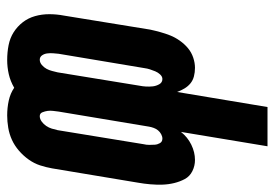

<svg xmlns="http://www.w3.org/2000/svg" viewBox="-146 -430 783 548"><g transform="rotate(-90 246.0 -156.5)"><path d="M102 215 143 -32Q128 -13 106.5 -2.5Q85 8 63 8Q46 8 31 0.5Q16 -7 8.5 -21Q1 -35 -3 -51.5Q-7 -68 -7.5 -85Q-8 -102 -6.5 -119.5Q-5 -137 -2 -154L39 -400Q42 -417 47.5 -434Q53 -451 64 -466.5Q75 -482 89.5 -494.5Q104 -507 120.5 -514.5Q137 -522 155 -525Q173 -528 190 -528Q212 -528 232.5 -523.5Q253 -519 269 -508Q288 -519 308 -523.5Q328 -528 348 -528Q370 -528 390.5 -524Q411 -520 427.5 -509.5Q444 -499 456 -483.5Q468 -468 473.5 -448.5Q479 -429 479 -408Q479 -387 475 -366L435 -120Q432 -106 428 -91.5Q424 -77 418.5 -63Q413 -49 403.5 -35.5Q394 -22 382 -12Q370 -2 355 3Q340 8 326 8Q313 8 301.5 5Q290 2 281.5 -5Q273 -12 267 -22Q261 -32 257 -43L214 215ZM124 -85Q130 -85 136.5 -88.5Q143 -92 147.5 -97.5Q152 -103 154.5 -110Q157 -117 158 -123L201 -381Q202 -389 203 -397Q204 -405 203 -412.5Q202 -420 199 -427.5Q196 -435 188 -435Q180 -435 172.5 -429.5Q165 -424 160 -416.5Q155 -409 152.5 -401Q150 -393 148 -384L108 -139Q106 -131 106 -122.5Q106 -114 106.5 -106.5Q107 -99 111 -92Q115 -85 124 -85ZM294 -85Q301 -85 307 -91.5Q313 -98 316 -105.5Q319 -113 321.5 -120.5Q324 -128 325 -136L366 -381Q367 -389 367.5 -397.5Q368 -406 367 -414Q366 -422 361.5 -428.5Q357 -435 349 -435Q341 -435 334 -429Q327 -423 323 -415.5Q319 -408 317 -400Q315 -392 313 -384L275 -151Q273 -141 272.5 -131.5Q272 -122 273 -112.5Q274 -103 279 -94Q284 -85 294 -85Z"/></g></svg>

Font: Iosevka SS18 Heavy
Style: Italic
Weight: 900
Italic angle: -9°
Monospace: yes
Designer: Belleve Invis
Foundry: Belleve Invis
Version: Version 25.1.1; ttfautohint (v1.8.4)